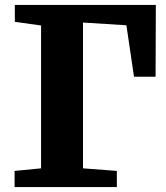

<svg xmlns="http://www.w3.org/2000/svg" viewBox="-20 -763 679 783"><path d="M39.5 0V-66L147.5 -76.5V-659L40.5 -674V-743H615.5L614.5 -450H526.5L495.5 -660L318.5 -671V-76.5L456.5 -66V0Z"/></svg>

Font: Merriweather Black
Style: Regular
Weight: 900
Designer: Eben Sorkin
Foundry: Eben Sorkin
Version: Version 2.200;gftools[0.9.31]